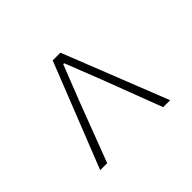

<svg xmlns="http://www.w3.org/2000/svg" viewBox="-99 -889 720 720"><g transform="rotate(-45 260.5 -529.5)"><path d="M75 -321 240 -738H281L446 -321H409L320 -555L263 -700H258L201 -555L112 -321Z"/></g></svg>

Font: Noto Sans JP
Style: Regular
Weight: 100
Designer: Ryoko NISHIZUKA 西塚涼子 (kana, bopomofo & ideographs); Paul D. Hunt (Latin, Greek & Cyrillic); Sandoll Communications 산돌커뮤니
Foundry: Adobe
Version: Version 2.004;hotconv 1.0.118;makeotfexe 2.5.65603